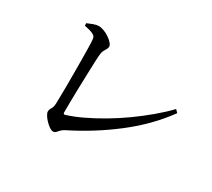

<svg xmlns="http://www.w3.org/2000/svg" viewBox="-131 -918 1261 1144"><g transform="rotate(30 500.0 -345.5)"><path d="M331 -5Q321 -5 306.5 -15Q292 -25 278 -39.5Q264 -54 255 -69Q246 -84 246 -93Q246 -106 255 -120Q264 -134 265 -159Q265 -176 266 -210Q267 -244 267 -287Q267 -330 267 -376Q267 -422 266.5 -465.5Q266 -509 265.5 -543.5Q265 -578 263 -597Q263 -608 257.5 -616.5Q252 -625 235 -632Q218 -639 182 -646L181 -663Q199 -671 219.5 -678.5Q240 -686 255 -686Q272 -686 292 -678.5Q312 -671 330 -658.5Q348 -646 359 -633Q370 -620 370 -610Q370 -601 364.5 -591.5Q359 -582 353 -571.5Q347 -561 345 -544Q343 -528 341.5 -491Q340 -454 338.5 -405Q337 -356 335.5 -305Q334 -254 333.5 -210Q333 -166 333 -138Q333 -124 345 -127Q397 -143 455.5 -171Q514 -199 575 -235Q636 -271 694.5 -313Q753 -355 806 -399.5Q859 -444 901 -488L919 -470Q826 -341 688 -234Q550 -127 389 -47Q373 -38 365 -28.5Q357 -19 350 -12Q343 -5 331 -5Z"/></g></svg>

Font: Noto Serif JP ExtraLight Medium
Style: Regular
Weight: 500
Version: Version 2.003-H1;hotconv 1.1.1;makeotfexe 2.6.0